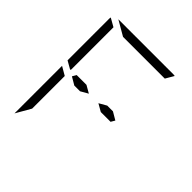

<svg xmlns="http://www.w3.org/2000/svg" viewBox="-246 -1177 1307 1307"><g transform="rotate(45 408.0 -523.5)"><path d="M99 -558V-959Q99 -968 101 -972L161 -938V-928V-892V-866V-735V-548V-531L157 -525ZM161 -265V-155L99 -47V-500V-505L161 -469V-452ZM253 -469 197 -502 214 -531H308L362 -500L308 -469ZM253 -938 146 -1000H408H676Q686 -1000 690 -998L655 -938H625H439H377ZM508 -531H563L619 -498L602 -469H508L454 -500Z"/></g></svg>

Font: DSEG14 Modern Mini
Style: Light
Weight: 300
Designer: Keshikan(Twitter:@keshinomi_88pro)
Version: Version 0.46